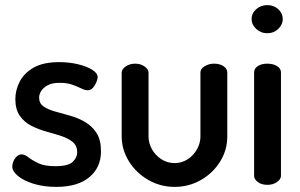

<svg xmlns="http://www.w3.org/2000/svg" viewBox="-20 -723 1173 751"><path d="M200 8Q151 8 112 -4Q73 -16 50.5 -34.5Q28 -53 28 -72Q28 -81 32.5 -92Q37 -103 45.5 -111Q54 -119 64 -119Q77 -119 91.5 -107.5Q106 -96 130 -84.5Q154 -73 197 -73Q247 -73 264.5 -90Q282 -107 282 -127Q282 -153 264.5 -167.5Q247 -182 219.5 -191Q192 -200 161 -208.5Q130 -217 102.5 -231Q75 -245 57.5 -270Q40 -295 40 -336Q40 -370 57 -403.5Q74 -437 111.5 -458.5Q149 -480 212 -480Q250 -480 284 -472Q318 -464 340 -450.5Q362 -437 362 -421Q362 -414 357 -401.5Q352 -389 343.5 -379.5Q335 -370 322 -370Q312 -370 297 -377.5Q282 -385 262 -392Q242 -399 213 -399Q184 -399 166.5 -389.5Q149 -380 141 -367Q133 -354 133 -341Q133 -319 150 -307Q167 -295 195 -287Q223 -279 254 -270.5Q285 -262 312.5 -246Q340 -230 357.5 -203Q375 -176 375 -131Q375 -68 329.5 -30Q284 8 200 8Z M663 8Q607 8 559.5 -19.5Q512 -47 484 -92.5Q456 -138 456 -189V-439Q456 -452 471.5 -463Q487 -474 509 -474Q530 -474 545.5 -463Q561 -452 561 -439V-189Q561 -163 574.5 -139Q588 -115 611.5 -100Q635 -85 663 -85Q691 -85 714 -100Q737 -115 750.5 -139Q764 -163 764 -189V-440Q764 -454 780.5 -464Q797 -474 817 -474Q840 -474 854.5 -464Q869 -454 869 -440V-189Q869 -136 841 -91Q813 -46 766 -19Q719 8 663 8Z M1026 0Q1003 0 988.5 -11Q974 -22 974 -35V-440Q974 -455 988.5 -464.5Q1003 -474 1026 -474Q1048 -474 1063.5 -464.5Q1079 -455 1079 -440V-35Q1079 -22 1063.5 -11Q1048 0 1026 0ZM1026 -593Q1000 -593 982 -610Q964 -627 964 -648Q964 -671 982 -687Q1000 -703 1026 -703Q1051 -703 1068.5 -687Q1086 -671 1086 -648Q1086 -627 1068.5 -610Q1051 -593 1026 -593Z"/></svg>

Font: Dosis SemiBold
Style: Regular
Weight: 600
Designer: EdgarTolentino, PabloImpallari, IginoMarini
Foundry: EdgarTolentino, PabloImpallari, IginoMarini
Version: Version 3.001; ttfautohint (v1.8.2)